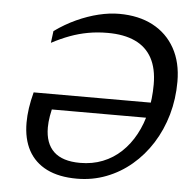

<svg xmlns="http://www.w3.org/2000/svg" viewBox="-52 -760 824 821"><g transform="rotate(5 360.5 -349.0)"><path d="M91.5 -341.5H635L618 -275.5H158L182.5 -303Q174 -273.5 169.5 -247Q165 -220.5 165 -197.5Q165 -129.5 202.2 -94Q239.5 -58.5 315.5 -58.5Q368 -58.5 412.2 -76Q456.5 -93.5 491.2 -126.2Q526 -159 550.2 -203.8Q574.5 -248.5 587.2 -303.2Q600 -358 600 -420Q600 -488 575.5 -533Q551 -578 503.2 -600.2Q455.5 -622.5 385 -622.5Q340.5 -622.5 301 -615.2Q261.5 -608 223.8 -594Q186 -580 146.5 -559L153 -610Q197.5 -642 245 -663.8Q292.5 -685.5 339 -696.8Q385.5 -708 427 -708Q511 -708 572 -675.8Q633 -643.5 666.5 -583.5Q700 -523.5 700 -440.5Q700 -366 680.8 -298.5Q661.5 -231 625.8 -174.5Q590 -118 541.2 -76.8Q492.5 -35.5 433.2 -12.8Q374 10 307.5 10Q230.5 10 178.2 -16Q126 -42 99.2 -91.2Q72.5 -140.5 72.5 -210.5Q72.5 -240 77.2 -272.8Q82 -305.5 91.5 -341.5Z"/></g></svg>

Font: Newsreader 9pt
Style: Italic
Weight: 400
Italic angle: -17°
Designer: Hugues Gentile
Foundry: Production Type
Version: Version 1.003